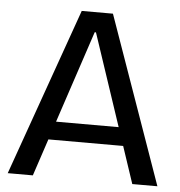

<svg xmlns="http://www.w3.org/2000/svg" viewBox="-49 -707 707 754"><g transform="rotate(5 304.0 -330.0)"><path d="M9 0 243 -660H366L599 0H500L306 -581H301L108 0ZM117 -146V-218H501V-146Z"/></g></svg>

Font: Bricolage Grotesque 96pt
Style: Regular
Weight: 400
Version: Version 1.001;gftools[0.9.33.dev8+g029e19f]